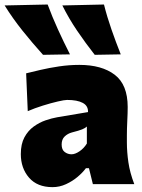

<svg xmlns="http://www.w3.org/2000/svg" viewBox="-65 -796 615 830"><path d="M162 13Q96 13 60.5 -28Q25 -69 25 -130Q25 -173.5 40.5 -202.2Q56 -231 80.5 -248.8Q105 -266.5 132 -275.8Q159 -285 182 -289L315.5 -311.5Q316.5 -338.5 292.8 -351.2Q269 -364 225 -364Q213.5 -364 184.5 -357.2Q155.5 -350.5 120.2 -339.5Q85 -328.5 55 -315.5L48 -479Q72.5 -485 109.8 -493.8Q147 -502.5 190.5 -509Q234 -515.5 278 -515.5Q375 -515.5 431 -472.8Q487 -430 487 -333.5Q487 -308 485.2 -272.8Q483.5 -237.5 483.5 -211.5V-180Q483.5 -139.5 490 -94.5Q496.5 -49.5 515.5 0H336.5L319.5 -69H306.5Q292.5 -50 270.2 -31.2Q248 -12.5 220.2 0.2Q192.5 13 162 13ZM244 -129Q259.5 -129 278.5 -141.8Q297.5 -154.5 310.5 -175.5V-249Q303 -242 290.2 -236.8Q277.5 -231.5 246 -223.5Q227.5 -218.5 214.5 -206Q201.5 -193.5 201.5 -171.5Q201.5 -148.5 214.8 -138.8Q228 -129 244 -129ZM121 -559Q75 -610 32.2 -663.5Q-10.5 -717 -45 -772.5L141 -776.5Q161 -722.5 185.5 -668.8Q210 -615 237.5 -561ZM344.5 -559Q304.5 -610 268.2 -663.5Q232 -717 204.5 -772.5L384.5 -776.5Q398 -722.5 416.8 -668.8Q435.5 -615 457 -561Z"/></svg>

Font: Commissioner Flair ExtraBold
Style: Regular
Weight: 800
Designer: Kostas Bartsokas
Foundry: Kostas Bartsokas
Version: Version 1.000; ttfautohint (v1.8.3)